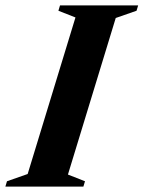

<svg xmlns="http://www.w3.org/2000/svg" viewBox="-51 -695 534 715"><path d="M230 -630 166.5 -655 172.5 -675H463.5L457.5 -655L380 -628L202 -45L265.5 -20L259.5 0H-31L-25 -20L52 -47Z"/></svg>

Font: Newsreader 24pt
Style: Bold Italic
Weight: 700
Italic angle: -17°
Designer: Hugues Gentile
Foundry: Production Type
Version: Version 1.003